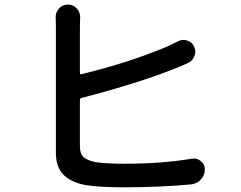

<svg xmlns="http://www.w3.org/2000/svg" viewBox="-20 -797 1040 827"><path d="M331.1 -375Q324.2 -373 324.2 -365.2V-168Q324.2 -134.8 339.4 -120.6Q354.5 -106.4 391.6 -98.6Q435.5 -91.8 516.6 -91.8Q676.8 -91.8 805.7 -113.3Q810.5 -114.3 814.5 -114.3Q831.1 -114.3 844.7 -103.5Q862.3 -89.8 862.3 -67.4Q862.3 -43 845.7 -24.4Q829.1 -5.9 804.7 -2.9Q668.9 9.8 510.7 9.8Q408.2 9.8 347.7 0Q285.2 -11.7 252.9 -44.9Q220.7 -78.1 220.7 -138.7V-685.5L219.7 -723.6Q219.7 -744.1 233.4 -759.8Q249 -777.3 271.5 -777.3H273.4Q295.9 -777.3 311.5 -759.8Q325.2 -744.1 325.2 -723.6L324.2 -685.5V-483.4Q324.2 -475.6 331.1 -477.5Q535.2 -527.3 698.2 -595.7Q725.6 -608.4 747.1 -619.1Q758.8 -625 770.5 -625Q779.3 -625 787.1 -622.1Q807.6 -615.2 816.4 -595.7Q821.3 -585 821.3 -574.2Q821.3 -564.5 816.4 -553.7Q808.6 -533.2 787.1 -524.4Q750 -507.8 734.4 -502Q575.2 -438.5 331.1 -375Z"/></svg>

Font: Gen Jyuu Gothic Medium
Style: Regular
Weight: 500
Designer: [Source Han Sans]
Ryoko NISHIZUKA  (kana & ideographs); Paul D. Hunt (Latin, Greek & Cyrillic); Wenlong ZHANG  (bopomofo
Version: Version 1.002.20150607